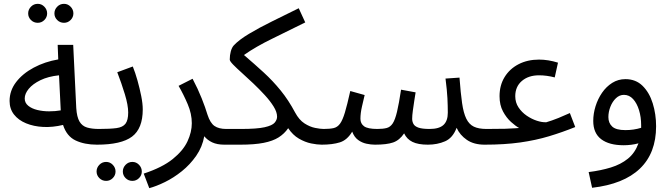

<svg xmlns="http://www.w3.org/2000/svg" viewBox="-20 -750 3499 1002"><path d="M314 -631Q293 -631 278.5 -645.5Q264 -660 264 -680Q264 -700 278.5 -715Q293 -730 314 -730Q334 -730 348.5 -715Q363 -700 363 -680Q363 -660 348.5 -645.5Q334 -631 314 -631ZM177 -631Q156 -631 141.5 -645.5Q127 -660 127 -680Q127 -700 141.5 -715Q156 -730 177 -730Q197 -730 211.5 -715Q226 -700 226 -680Q226 -660 211.5 -645.5Q197 -631 177 -631Z M486 5Q421 5 374.5 -17Q328 -39 309 -98Q255 -85 205.5 -87.5Q156 -90 116 -106.5Q76 -123 53 -152.5Q30 -182 30 -223Q30 -277 64 -321.5Q98 -366 156 -397Q214 -428 284 -440L281 -516H362L378 -186Q381 -139 395 -115.5Q409 -92 434.5 -84.5Q460 -77 496 -77Q517 -77 526.5 -65.5Q536 -54 536 -38Q536 -22 522 -8.5Q508 5 486 5ZM109 -236Q109 -213 127.5 -198Q146 -183 175 -176Q204 -169 236.5 -169Q269 -169 297 -174L288 -357Q231 -351 191 -331.5Q151 -312 130 -286.5Q109 -261 109 -236Z M671 194Q650 194 635.5 179.5Q621 165 621 145Q621 125 635.5 110Q650 95 671 95Q691 95 705.5 110Q720 125 720 145Q720 165 705.5 179.5Q691 194 671 194ZM534 194Q513 194 498.5 179.5Q484 165 484 145Q484 125 498.5 110Q513 95 534 95Q554 95 568.5 110Q583 125 583 145Q583 165 568.5 179.5Q554 194 534 194Z M486 5 496 -77Q555 -77 588 -81.5Q621 -86 635 -104.5Q649 -123 649 -163Q649 -201 631.5 -258.5Q614 -316 592 -373L673 -403Q686 -371 697.5 -330Q709 -289 717 -249Q725 -209 725 -179Q725 -79 669 -37Q613 5 486 5Z M759 232 730 156Q827 124 881.5 80Q936 36 958.5 -12.5Q981 -61 981 -107Q981 -156 959.5 -206.5Q938 -257 912 -302L985 -339Q1013 -286 1032.5 -237Q1052 -188 1063 -151Q1077 -108 1099.5 -92.5Q1122 -77 1161 -77Q1182 -77 1191.5 -65.5Q1201 -54 1201 -38Q1201 -22 1187 -8.5Q1173 5 1151 5Q1113 5 1087.5 -7Q1062 -19 1046 -39Q1036 17 1004 63Q972 109 929 143.5Q886 178 841 200Q796 222 759 232Z M1151 5 1161 -77H1238Q1321 -77 1361 -86Q1401 -95 1413.5 -110Q1426 -125 1426 -141Q1426 -165 1408 -194Q1390 -223 1362 -253.5Q1334 -284 1302.5 -314Q1271 -344 1243 -369Q1215 -394 1197 -412.5Q1179 -431 1179 -439Q1179 -462 1184.5 -482Q1190 -502 1200 -513Q1227 -542 1279.5 -573.5Q1332 -605 1400 -638.5Q1468 -672 1539 -707L1573 -633Q1485 -589 1400.5 -548Q1316 -507 1253 -463Q1308 -416 1356 -372Q1404 -328 1445 -277.5Q1486 -227 1520 -163Q1541 -124 1569 -106Q1597 -88 1624.5 -82.5Q1652 -77 1669 -77Q1690 -77 1699.5 -65.5Q1709 -54 1709 -38Q1709 -22 1695 -8.5Q1681 5 1659 5Q1635 5 1603.5 -1.5Q1572 -8 1540 -26.5Q1508 -45 1484 -81Q1464 -52 1434 -33Q1404 -14 1356 -4.5Q1308 5 1234 5Z M1659 5 1669 -77Q1701 -77 1721 -81.5Q1741 -86 1754.5 -104.5Q1768 -123 1780 -163Q1792 -203 1808 -275L1883 -254Q1877 -229 1869 -194Q1861 -159 1861 -130Q1861 -105 1880 -91Q1899 -77 1949 -77Q1979 -77 1998 -82Q2017 -87 2029.5 -106Q2042 -125 2052 -167Q2062 -209 2073 -282L2149 -268Q2146 -250 2142 -224Q2138 -198 2134.5 -172.5Q2131 -147 2131 -130Q2131 -116 2137.5 -103.5Q2144 -91 2163.5 -84Q2183 -77 2222 -77Q2272 -77 2294.5 -98Q2317 -119 2317 -162Q2317 -197 2315 -237.5Q2313 -278 2305 -340L2378 -345Q2384 -264 2391.5 -212Q2399 -160 2413.5 -130.5Q2428 -101 2453 -89Q2478 -77 2519 -77Q2540 -77 2549.5 -65.5Q2559 -54 2559 -38Q2559 -22 2545 -8.5Q2531 5 2509 5Q2453 5 2416.5 -20Q2380 -45 2363 -83Q2343 -30 2302.5 -12.5Q2262 5 2213 5Q2162 5 2132.5 -9.5Q2103 -24 2089 -54Q2065 -18 2031.5 -6.5Q1998 5 1937 5Q1916 5 1892.5 0Q1869 -5 1849 -19.5Q1829 -34 1818 -63Q1792 -19 1753.5 -7Q1715 5 1659 5Z M2509 5 2519 -77Q2582 -77 2616.5 -78Q2651 -79 2667 -80.5Q2683 -82 2689 -82Q2671 -92 2647 -113.5Q2623 -135 2605 -168.5Q2587 -202 2587 -248Q2587 -305 2613.5 -348Q2640 -391 2686.5 -415Q2733 -439 2793 -439Q2841 -439 2892 -423L2875 -346Q2833 -357 2793 -357Q2738 -357 2703.5 -327.5Q2669 -298 2669 -248Q2669 -215 2686 -189.5Q2703 -164 2728.5 -146.5Q2754 -129 2781.5 -120Q2809 -111 2831 -112Q2847 -117 2860.5 -121.5Q2874 -126 2895 -134.5Q2916 -143 2954 -160L2982 -87Q2915 -60 2845.5 -39Q2776 -18 2694.5 -6.5Q2613 5 2509 5Z M3070 230 3052 148Q3116 140 3168 124Q3220 108 3257 78Q3294 48 3312 -2Q3294 3 3274 5.5Q3254 8 3235 8Q3159 8 3117.5 -23.5Q3076 -55 3076 -119Q3076 -157 3088 -195.5Q3100 -234 3122 -266Q3144 -298 3175 -317.5Q3206 -337 3244 -337Q3298 -337 3333.5 -302Q3369 -267 3386.5 -210.5Q3404 -154 3404 -91Q3404 49 3319.5 130Q3235 211 3070 230ZM3155 -139Q3155 -108 3175 -89.5Q3195 -71 3244 -71Q3287 -71 3326 -83Q3326 -89 3326 -97Q3326 -139 3315 -175Q3304 -211 3284 -233Q3264 -255 3236 -255Q3213 -255 3194.5 -237.5Q3176 -220 3165.5 -193Q3155 -166 3155 -139Z"/></svg>

Font: Noto Sans Living
Style: Regular
Weight: 400
Designer: Monotype Design Team
Foundry: Monotype Imaging Inc.
Version: Version 2.013; ttfautohint (v1.8.4.7-5d5b)